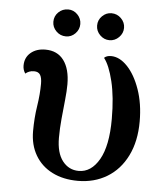

<svg xmlns="http://www.w3.org/2000/svg" viewBox="-52 -749 708 809"><g transform="rotate(5 302.5 -344.0)"><path d="M307 14Q245 14 198.5 -9.5Q152 -33 126.5 -76.5Q101 -120 101 -178Q101 -234 109 -285Q117 -336 117 -380Q117 -405 109.5 -417.5Q102 -430 83 -430Q72 -430 63 -426.5Q54 -423 47 -417Q37 -432 37 -450Q37 -484 61 -504.5Q85 -525 123 -525Q174 -525 201 -488.5Q228 -452 228 -387Q228 -359 224 -321Q220 -283 216 -241Q212 -199 212 -160Q212 -96 238.5 -62Q265 -28 307 -28Q360 -28 393.5 -86.5Q427 -145 427 -258Q427 -351 411 -417Q395 -483 372 -512Q382 -522 401 -522Q437 -522 470 -487.5Q503 -453 524 -393Q545 -333 545 -258Q545 -174 514.5 -112.5Q484 -51 430 -18.5Q376 14 307 14ZM204 -588Q180 -588 163 -605Q146 -622 146 -645Q146 -669 163 -685.5Q180 -702 204 -702Q227 -702 243.5 -685Q260 -668 260 -645Q260 -622 243.5 -605Q227 -588 204 -588ZM388 -588Q365 -588 348 -605Q331 -622 331 -645Q331 -669 348 -685.5Q365 -702 387 -702Q411 -702 428 -685Q445 -668 445 -645Q445 -622 428 -605Q411 -588 388 -588Z"/></g></svg>

Font: Arima SemiBold
Style: Regular
Weight: 600
Designer: Joana Correia and Natanael Gama
Foundry: NDISCOVER
Version: Version 1.101;gftools[0.9.23]